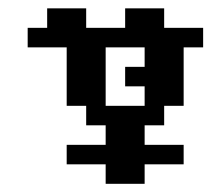

<svg xmlns="http://www.w3.org/2000/svg" viewBox="-20 -449 516 469"><path d="M47.6 -381H95.2V-333.3H47.6ZM95.2 -381H142.9V-333.3H95.2ZM142.9 -381H190.5V-333.3H142.9ZM190.5 -381H238.1V-333.3H190.5ZM238.1 -381H285.7V-333.3H238.1ZM285.7 -381H333.3V-333.3H285.7ZM333.3 -381H381V-333.3H333.3ZM381 -381H428.6V-333.3H381ZM95.2 -428.6H142.9V-381H95.2ZM142.9 -428.6H190.5V-381H142.9ZM285.7 -428.6H333.3V-381H285.7ZM333.3 -428.6H381V-381H333.3ZM428.6 -381H476.2V-333.3H428.6ZM381 -333.3H428.6V-285.7H381ZM333.3 -333.3H381V-285.7H333.3ZM142.9 -333.3H190.5V-285.7H142.9ZM190.5 -333.3H238.1V-285.7H190.5ZM142.9 -285.7H190.5V-238.1H142.9ZM190.5 -285.7H238.1V-238.1H190.5ZM381 -285.7H428.6V-238.1H381ZM333.3 -285.7H381V-238.1H333.3ZM285.7 -285.7H333.3V-238.1H285.7ZM142.9 -238.1H190.5V-190.5H142.9ZM190.5 -238.1H238.1V-190.5H190.5ZM333.3 -238.1H381V-190.5H333.3ZM381 -238.1H428.6V-190.5H381ZM190.5 -190.5H238.1V-142.9H190.5ZM333.3 -190.5H381V-142.9H333.3ZM238.1 -142.9H285.7V-95.2H238.1ZM285.7 -142.9H333.3V-95.2H285.7ZM285.7 -95.2H333.3V-47.6H285.7ZM238.1 -95.2H285.7V-47.6H238.1ZM238.1 -190.5H285.7V-142.9H238.1ZM285.7 -190.5H333.3V-142.9H285.7ZM238.1 -47.6H285.7V0H238.1ZM285.7 -47.6H333.3V0H285.7ZM142.9 -95.2H190.5V-47.6H142.9ZM190.5 -95.2H238.1V-47.6H190.5ZM333.3 -95.2H381V-47.6H333.3ZM381 -95.2H428.6V-47.6H381Z"/></svg>

Font: Jacquard 12
Style: Regular
Weight: 400
Designer: Sarah Cadigan-Fried
Version: Version 1.000; ttfautohint (v1.8.4.7-5d5b)